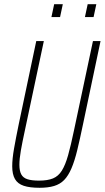

<svg xmlns="http://www.w3.org/2000/svg" viewBox="-20 -883 497 911"><path d="M168 8Q121 8 92.5 -1.5Q64 -11 51 -33.5Q38 -56 38 -94Q38 -129 46.5 -177.5Q55 -226 69 -294L152 -688H188L98 -264Q86 -209 79 -169Q72 -129 72 -101Q72 -72 81 -55.5Q90 -39 110.5 -32.5Q131 -26 165 -26Q206 -26 231.5 -36.5Q257 -47 273.5 -73.5Q290 -100 303 -146Q316 -192 331 -264L421 -688H457L374 -294Q359 -222 346.5 -170.5Q334 -119 319 -84Q304 -49 284.5 -29Q265 -9 236.5 -0.5Q208 8 168 8ZM383 -802 396 -863H437L424 -802ZM224 -802 237 -863H278L265 -802Z"/></svg>

Font: Saira Condensed Thin
Style: Italic
Weight: 250
Width: 3
Italic angle: -12°
Designer: Hector Gatti with collaboration of the Omnibus-Type team
Foundry: Omnibus-Type
Version: Version 1.101